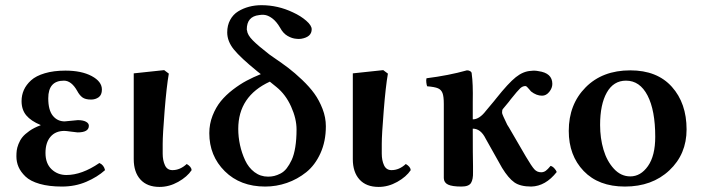

<svg xmlns="http://www.w3.org/2000/svg" viewBox="-20 -717 2732 748"><path d="M43.9 -107.9Q43.9 -120.6 45.2 -130.9Q46.4 -141.1 52 -155.8Q57.6 -170.4 67.1 -182.4Q76.7 -194.3 94.7 -207Q112.8 -219.7 138.2 -229V-230Q100.6 -245.6 82.3 -267.6Q64 -289.6 64 -323.2Q64 -346.2 73 -366.5Q82 -386.7 101.1 -404.1Q120.1 -421.4 154.5 -431.6Q189 -441.9 234.9 -441.9Q297.4 -441.9 337.2 -420.7Q377 -399.4 377 -368.2Q377 -347.2 364.3 -338.1Q351.6 -329.1 335 -329.1Q312.5 -329.1 301 -337.6Q289.6 -346.2 280.8 -362.8Q258.3 -402.8 229 -402.8Q168 -402.8 168 -334Q168 -288.1 185.8 -266.1Q203.6 -244.1 231.9 -244.1Q236.3 -244.1 258.3 -246.6Q280.3 -249 283.2 -249Q303.2 -249 314.7 -242.9Q326.2 -236.8 326.2 -227.1Q326.2 -201.2 282.2 -201.2Q278.3 -201.2 257.6 -204.1Q236.8 -207 231 -207Q196.3 -207 176.8 -184.3Q157.2 -161.6 157.2 -121.1Q157.2 -80.1 180.9 -57.6Q204.6 -35.2 238.8 -35.2Q298.8 -35.2 367.2 -82Q384.8 -74.2 389.2 -54.2Q359.4 -27.3 316.2 -8.8Q272.9 9.8 221.2 9.8Q170.9 9.8 134.5 -0.7Q98.1 -11.2 79.3 -29.3Q60.5 -47.4 52.2 -66.7Q43.9 -85.9 43.9 -107.9Z M613.8 -118.2Q613.8 -92.3 622.6 -73.2Q631.3 -54.2 651.9 -54.2Q681.6 -54.2 707.5 -78.1Q725.6 -67.4 726.6 -54.2Q709.5 -28.3 674.3 -8.5Q639.2 11.2 601.6 11.2Q553.2 11.2 527.1 -17.6Q501 -46.4 501 -97.2V-431.2L619.6 -443.8L637.7 -430.2Q628.9 -379.9 621.3 -285.6Q613.8 -191.4 613.8 -157.2Z M1057.1 -377.9 1031.2 -398.9Q908.2 -342.3 908.2 -214.8Q908.2 -183.6 915 -152.1Q921.9 -120.6 935.1 -92.3Q948.2 -64 971.4 -46.4Q994.6 -28.8 1024.4 -28.8Q1037.1 -28.8 1048.3 -31.5Q1059.6 -34.2 1073 -41Q1086.4 -47.9 1096.9 -61.3Q1107.4 -74.7 1116.5 -94.2Q1125.5 -113.8 1130.4 -144Q1135.3 -174.3 1135.3 -212.9Q1135.3 -254.9 1114 -302Q1092.8 -349.1 1057.1 -377.9ZM996.1 -428.2 982.4 -439Q917 -492.2 891.1 -524.2Q865.2 -556.2 865.2 -590.8Q865.2 -618.2 876.7 -639.4Q888.2 -660.6 907.7 -672.6Q927.2 -684.6 950.2 -690.7Q973.1 -696.8 998.5 -696.8Q1062.5 -696.8 1121.1 -668.9Q1151.9 -654.8 1173.1 -636.2Q1194.3 -617.7 1194.3 -603Q1194.3 -572.8 1153.3 -565.9Q1143.1 -564.5 1134.3 -565.9Q1118.2 -566.9 1100.6 -576.9Q1083 -586.9 1071.3 -608.9Q1057.1 -633.3 1040.3 -645.8Q1023.4 -658.2 1008.3 -659.2Q1001 -660.2 989.3 -658.2Q941.4 -652.8 941.4 -602.1Q941.4 -600.1 942.4 -598.1Q943.8 -581.1 964.8 -559.8Q985.8 -538.6 1029.3 -504.9Q1043.5 -495.6 1047.4 -492.2Q1079.1 -470.7 1103.5 -452.1Q1127.9 -433.6 1157 -406Q1186 -378.4 1204.8 -352.3Q1223.6 -326.2 1236.6 -292.7Q1249.5 -259.3 1249.5 -225.1Q1249.5 -166.5 1228.5 -120.1Q1207.5 -73.7 1173.1 -46.1Q1138.7 -18.6 1097.7 -4.4Q1056.6 9.8 1013.2 9.8Q916 9.8 855.7 -50Q795.4 -109.9 795.4 -198.2Q795.4 -233.9 808.1 -266.4Q820.8 -298.8 840.3 -322.8Q859.9 -346.7 887.2 -367.7Q914.6 -388.7 940.7 -402.6Q966.8 -416.5 996.1 -428.2Z M1467.3 -118.2Q1467.3 -92.3 1476.1 -73.2Q1484.9 -54.2 1505.4 -54.2Q1535.2 -54.2 1561 -78.1Q1579.1 -67.4 1580.1 -54.2Q1563 -28.3 1527.8 -8.5Q1492.7 11.2 1455.1 11.2Q1406.7 11.2 1380.6 -17.6Q1354.5 -46.4 1354.5 -97.2V-431.2L1473.1 -443.8L1491.2 -430.2Q1482.4 -379.9 1474.9 -285.6Q1467.3 -191.4 1467.3 -157.2Z M1822.8 -46.9Q1823.7 -18.1 1814.9 -4.2Q1806.2 9.8 1777.8 9.8Q1741.7 9.8 1725.6 2.2Q1709.5 -5.4 1709 -22.9V-49.8V-312Q1709 -341.3 1703.9 -354.5Q1698.7 -367.7 1686.3 -373Q1673.8 -378.4 1644 -380.9Q1642.1 -385.7 1640.9 -395.5Q1639.6 -405.3 1641.6 -412.1Q1727.5 -422.9 1798.8 -442.9Q1804.7 -442.9 1806.6 -441.9Q1813 -440.4 1815.9 -436Q1817.9 -434.1 1817.9 -428.2Q1823.2 -391.6 1821.8 -320.8V-252Q1847.7 -252 1873 -285.2L1904.8 -323.2Q1910.6 -331.1 1912.6 -333Q1960.4 -393.1 1989.5 -416.3Q2018.6 -439.5 2048.8 -440.9Q2063.5 -442.9 2077.6 -439.9Q2131.8 -432.6 2131.8 -390.1Q2131.8 -374 2119.9 -359.1Q2107.9 -344.2 2091.8 -344.2Q2069.8 -344.2 2048.8 -360.8Q2046.4 -363.3 2041.5 -369.4Q2036.6 -375.5 2033 -378.7Q2029.3 -381.8 2026.9 -381.8Q2016.1 -381.8 2006.6 -373Q1997.1 -364.3 1969.7 -330.1Q1966.8 -327.1 1961.9 -319.8L1938 -291Q1936 -288.1 1936 -276.9Q1937 -270 1956.1 -231Q1960.4 -225.1 1962.9 -220.2L2028.8 -106.9Q2051.3 -68.8 2061.8 -57.4Q2072.3 -45.9 2087.9 -45.9H2089.8Q2099.1 -46.4 2106.4 -51.8Q2113.8 -57.1 2125 -70.8Q2132.8 -68.8 2139.6 -61.3Q2146.5 -53.7 2148.9 -46.9Q2105.5 8.3 2049.8 9.8Q2007.3 9.8 1984.1 -6.3Q1960.9 -22.5 1936 -63L1872.1 -176.8Q1853 -215.8 1821.8 -215.8Q1821.8 -107.9 1822.8 -69.8Z M2195.8 -207Q2195.8 -310.5 2261.5 -376.7Q2327.1 -442.9 2435.5 -442.9Q2540 -442.9 2597.4 -378.9Q2654.8 -314.9 2654.8 -212.9Q2654.8 -116.2 2587.6 -53.2Q2520.5 9.8 2414.6 9.8Q2312 9.8 2253.9 -50.8Q2195.8 -111.3 2195.8 -207ZM2418.9 -402.8Q2370.1 -402.8 2344 -356.4Q2317.9 -310.1 2317.9 -230Q2317.9 -178.7 2331.1 -134Q2344.2 -89.4 2371.6 -59.6Q2398.9 -29.8 2435.5 -29.8Q2476.1 -29.8 2504.4 -70.1Q2532.7 -110.4 2532.7 -184.1Q2532.7 -287.1 2502.7 -345Q2472.7 -402.8 2418.9 -402.8Z"/></svg>

Font: Common Serif SemiBold
Style: Regular
Weight: 600
Designer: Philipp H. Poll, Khaled Hosny
Foundry: Stefan Peev, Context Ltd.
Version: Version 1.026